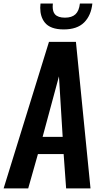

<svg xmlns="http://www.w3.org/2000/svg" viewBox="-26 -1041 562 1061"><path d="M326.2 -878.4Q251.5 -878.4 221.2 -917Q196.3 -948.7 196.3 -998Q196.3 -1009.3 197.8 -1021.5H266.1Q265.1 -1012.7 265.1 -1004.9Q265.1 -976.1 277.8 -961.9Q294.4 -943.4 333 -943.4Q371.1 -943.4 391.1 -962.2Q411.1 -981 415.5 -1021.5H484.4Q477.5 -955.6 439 -917Q400.4 -878.4 326.2 -878.4ZM-5.9 0 244.6 -809.6H393.6L474.1 0H339.4L325.7 -189.5H183.6L129.9 0ZM209.5 -284.7H320.3L299.8 -619.1Z"/></svg>

Font: Oswald
Style: Medium
Weight: 500
Designer: Vernon Adams
Foundry: Vernon Adams
Version: 3.0; ttfautohint (v0.94.23-7a4d-dirty) -l 8 -r 50 -G 150 -x 